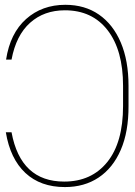

<svg xmlns="http://www.w3.org/2000/svg" viewBox="-20 -757 552 787"><path d="M3.9 -214.8H27.3Q64.5 -12.7 243.2 -12.7Q355 -12.7 419.7 -92.8Q484.4 -172.9 484.4 -322.3V-405.3Q484.4 -551.3 421.1 -633.1Q357.9 -714.8 246.1 -714.8Q160.6 -714.8 103.3 -663.6Q45.9 -612.3 27.3 -512.7H4.9Q21.5 -620.6 86.9 -679Q152.3 -737.3 248 -737.3Q327.6 -737.3 385.5 -697.3Q443.4 -657.2 475.1 -582.8Q506.8 -508.3 506.8 -405.3V-323.2Q507.3 -217.3 475.1 -142.8Q442.9 -68.4 384.3 -29.3Q325.7 9.8 246.1 9.8Q146 9.8 84 -48.1Q22 -106 3.9 -214.8Z"/></svg>

Font: Inter Display Thin
Style: Regular
Weight: 100
Designer: Rasmus Andersson
Foundry: rsms
Version: Version 4.000;git-a52131595